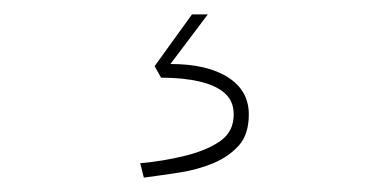

<svg xmlns="http://www.w3.org/2000/svg" viewBox="-20 -20 540 267"><path d="M180 227 175 207Q208 204 238 196.5Q268 189 286.5 176Q305 163 305 139Q305 121 293 110Q281 99 258 93.5Q235 88 204 88L195 72L247 0H269L217 69Q268 69 297 87.5Q326 106 326 139Q326 167 312 182.5Q298 198 276.5 207Q255 216 229 220Q203 224 180 227Z"/></svg>

Font: Lexend Mega Thin
Style: Regular
Weight: 250
Version: Version 1.007